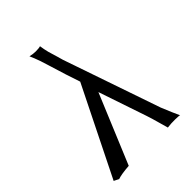

<svg xmlns="http://www.w3.org/2000/svg" viewBox="-207 -797 908 908"><g transform="rotate(-45 247.0 -343.0)"><path d="M349.1 -108.9 268.1 -348.1 123 0Q70.3 3.9 46.9 12.2L22 0L242.2 -443.8L218.3 -516.1L194.3 -593.8Q179.7 -641.1 178.2 -645L167 -675.3L157.2 -698.2Q177.7 -693.4 193.8 -693.4Q216.3 -693.4 226.1 -696.8Q229.5 -672.9 235.4 -649.9Q235.8 -648.4 240.2 -633.8L250 -601.1Q255.4 -582.5 257.3 -575.2L424.8 -87.9Q449.7 -26.9 463.9 2.9Q462.4 0.5 432.1 0Q419.9 0 406.7 0.5L381.8 2.9Q376.5 -14.6 367.7 -47.1Q358.9 -79.6 349.1 -108.9ZM463.9 2.9Z"/></g></svg>

Font: Linux Biolinum G
Style: Regular
Weight: 400
Designer: Philipp H. Poll
Foundry: Philipp H. Poll
Version: Version 1.1.0 ; ttfautohint (v1.6)